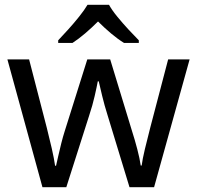

<svg xmlns="http://www.w3.org/2000/svg" viewBox="-20 -786 826 805"><path d="M431 -303Q418 -344 408.5 -383.5Q399 -423 394 -445H390Q386 -423 377 -383.5Q368 -344 354 -302L258 -1H158L11 -537H102L176 -251Q187 -208 197 -164Q207 -120 211 -91H215Q219 -108 224.5 -133Q230 -158 237 -185.5Q244 -213 251 -235L346 -537H442L534 -235Q545 -201 555.5 -161Q566 -121 570 -92H574Q577 -117 587.5 -161Q598 -205 610 -251L685 -537H775L626 -1H523ZM437 -766Q449 -744 471.5 -716.5Q494 -689 518.5 -662.5Q543 -636 562 -617V-606H500Q474 -622 446 -645.5Q418 -669 391 -696Q364 -669 337 -646Q310 -623 284 -606H224V-617Q243 -637 266.5 -663Q290 -689 312 -716.5Q334 -744 347 -766Z"/></svg>

Font: Noto Sans Shavian
Style: Regular
Weight: 400
Designer: Monotype Design Team
Foundry: Monotype Imaging Inc.
Version: Version 2.001; ttfautohint (v1.8.4.7-5d5b)